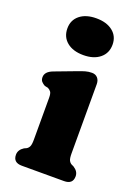

<svg xmlns="http://www.w3.org/2000/svg" viewBox="-139 -783 614 845"><g transform="rotate(20 168.0 -361.0)"><path d="M162 -550Q113.5 -550 85 -573.5Q56.5 -597 56.5 -637Q56.5 -676 85 -699Q113.5 -722 162 -722Q210.5 -722 239.2 -699Q268 -676 268 -637Q268 -597 239.2 -573.5Q210.5 -550 162 -550ZM262 -450V-126Q262 -103 266.5 -93.8Q271 -84.5 279 -80L289.5 -75Q313.5 -60 313.5 -37Q313.5 0 272.5 0H75Q34 0 34 -37Q34 -60 57.5 -75L68.5 -80Q76.5 -84.5 81 -93.8Q85.5 -103 85.5 -126V-321.5Q85.5 -342 80 -349.5Q74.5 -357 65.5 -361.5L50.5 -364.5Q40 -370 33.5 -377.5Q27 -385 27 -397.5Q27 -423.5 62.5 -437L158 -473Q180 -481.5 194.8 -485.8Q209.5 -490 225.5 -490Q242.5 -490 252.2 -479Q262 -468 262 -450Z"/></g></svg>

Font: Fraunces 9pt SuperSoft
Style: Bold
Weight: 700
Version: Version 1.000;[b76b70a41]